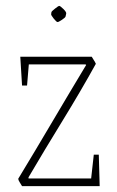

<svg xmlns="http://www.w3.org/2000/svg" viewBox="-20 -633 399 653"><path d="M55 0Q52 -5 47 -13Q42 -21 42 -25Q99 -119 155 -214Q211 -309 273 -412L271 -414H78L72 -342H55L49 -440H292Q294 -436 298.5 -429.5Q303 -423 306 -416Q254 -322 192.5 -222Q131 -122 77 -30V-26H290L299 -107H316L319 0ZM155 -592Q156 -595 167.5 -604Q179 -613 181 -613Q185 -613 196 -602Q207 -591 205 -586L203 -577Q202 -573 190.5 -565.5Q179 -558 176 -558Q172 -558 162.5 -570Q153 -582 154 -585Z"/></svg>

Font: Grenze Gotisch Thin
Style: Regular
Weight: 100
Designer: Renata Polastri
Foundry: Omnibus-Type
Version: Version 1.001